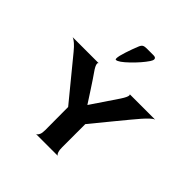

<svg xmlns="http://www.w3.org/2000/svg" viewBox="-229 -1051 1220 1220"><g transform="rotate(45 381.5 -440.5)"><path d="M753 -600Q751 -600 744.5 -596.5Q738 -593 723 -579.5Q708 -566 686 -541Q653 -503 570 -401.5Q487 -300 459 -266V-60Q459 -33 463.5 -20Q468 -7 473.5 -2.5Q479 2 479 0H280Q280 2 287 -2.5Q294 -7 300 -20Q306 -33 306 -60L305 -266L82 -538Q59 -566 43 -579.5Q27 -593 18.5 -597Q10 -601 10 -600H246Q245 -600 242.5 -598Q240 -596 240 -591Q240 -574 266 -538Q290 -504 329.5 -443Q369 -382 382 -362H383L503 -540Q528 -578 528 -593Q528 -600 523 -600ZM478 -867Q478 -857 468 -842Q437 -796 383 -744Q329 -692 308 -692Q303 -692 303 -702Q303 -721 318 -767Q333 -813 349 -852Q356 -870 365.5 -876Q375 -882 395 -882H456Q478 -882 478 -867Z"/></g></svg>

Font: Red Rose Bold
Style: Regular
Weight: 700
Designer: jaikishan Patel
Version: Version 1.000